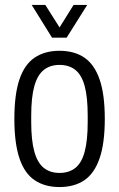

<svg xmlns="http://www.w3.org/2000/svg" viewBox="-20 -743 480 775"><path d="M220 12Q161 12 120 -15.5Q79 -43 58.5 -104Q38 -165 38 -263Q38 -362 58.5 -422.5Q79 -483 120 -510.5Q161 -538 220 -538Q280 -538 320.5 -510.5Q361 -483 382 -422.5Q403 -362 403 -263Q403 -165 382 -104Q361 -43 320.5 -15.5Q280 12 220 12ZM220 -45Q259 -45 284.5 -65.5Q310 -86 322 -131.5Q334 -177 334 -250V-276Q334 -350 322 -395Q310 -440 284.5 -460.5Q259 -481 220 -481Q182 -481 156.5 -460.5Q131 -440 118.5 -395Q106 -350 106 -276V-250Q106 -177 118.5 -131.5Q131 -86 156.5 -65.5Q182 -45 220 -45ZM108 -723H163L237 -606H204L277 -723H332L249 -591H190Z"/></svg>

Font: Archivo Condensed Light
Style: Regular
Weight: 300
Width: 3
Designer: Hector Gatti
Foundry: Omnibus-Type
Version: Version 2.001